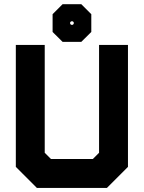

<svg xmlns="http://www.w3.org/2000/svg" viewBox="-20 -920 704 940"><path d="M160.5 0 57.5 -103V-700H199V-172L229.5 -141.5H434.5L465 -172V-700H606.5V-103L503.5 0ZM195 -71H469L536 -135.5V-629.5V-135.5L469 -71H195L128 -136.5V-629.5V-136.5ZM286.5 -715 237.5 -763.5V-850.5L286.5 -899.5H378L427 -850.5V-763.5L378 -715ZM305.5 -757.5H359.5L385.5 -783V-833L359.5 -859H305.5L279.5 -833V-783ZM305.5 -757.5 279.5 -783V-833L305.5 -859H359.5L385.5 -833V-783L359.5 -757.5ZM328 -798.5H336.5L341 -803.5V-811L336.5 -815.5H328L323.5 -811V-803.5Z"/></svg>

Font: Tourney Thin Black
Style: Regular
Weight: 900
Version: Version 1.015